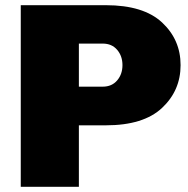

<svg xmlns="http://www.w3.org/2000/svg" viewBox="-20 -720 726 740"><path d="M388 -237H284V0H60V-700H388Q533 -700 604.5 -633.5Q676 -567 676 -469Q676 -371 604.5 -304Q533 -237 388 -237ZM376 -552H284V-386H376Q411 -386 431.5 -410Q452 -434 452 -469Q452 -504 431.5 -528Q411 -552 376 -552Z"/></svg>

Font: Fivo Sans Black
Style: Regular
Weight: 900
Designer: Alexander Slobzheninov
Foundry: Alexander Slobzheninov
Version: 1.0